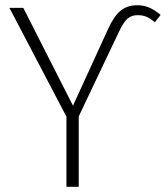

<svg xmlns="http://www.w3.org/2000/svg" viewBox="-20 -714 634 734"><path d="M234 0H281V-269L434 -591C458 -642 475 -656 507 -656C536 -656 553 -645 572 -629L594 -657C570 -677 544 -694 505 -694C453 -694 423 -667 395 -607L259 -310L69 -684H16L234 -268Z"/></svg>

Font: Fira Sans ExtraLight
Style: Regular
Weight: 200
Designer: bBox Type GmbH & Carrois Corporate GbR & Edenspiekermann AG
Foundry: bBox Type GmbH & Carrois Corporate GbR & Edenspiekermann AG
Version: Version 4.300;PS 004.300;hotconv 1.0.88;makeotf.lib2.5.64775